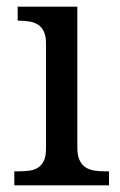

<svg xmlns="http://www.w3.org/2000/svg" viewBox="-20 -556 360 576"><path d="M36 -42Q53 -42 68 -44Q83 -46 94 -53Q105 -60 111.5 -73.5Q118 -87 118 -109V-426Q118 -448 111.5 -461.5Q105 -475 94 -482Q83 -489 68 -491.5Q53 -494 36 -494H33V-536H212V-114Q212 -90 218.5 -76Q225 -62 236 -54.5Q247 -47 262 -44.5Q277 -42 294 -42H307V0H23V-42Z"/></svg>

Font: MM Ethnic
Style: Regular
Weight: 400
Designer: Khon Soe Zaw Thu
Version: Version 1.00 July 18, 2016, initial release